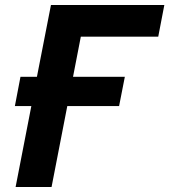

<svg xmlns="http://www.w3.org/2000/svg" viewBox="-20 -749 678 769"><path d="M105.5 -324.2H39.6L62 -441.4H127.9L184.1 -729H638.2L613.8 -602.1H303.7L272.5 -441.4H480L457 -324.2H249.5L186.5 0H42.5Z"/></svg>

Font: Hack
Style: Bold Italic
Weight: 700
Italic angle: -11°
Monospace: yes
Designer: Christopher Simpkins
Foundry: Christopher Simpkins
Version: Version 2.017; ttfautohint (v1.4.1) -l 4 -r 80 -G 350 -x 0 -